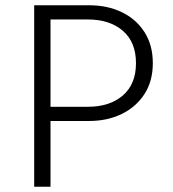

<svg xmlns="http://www.w3.org/2000/svg" viewBox="-20 -710 656 730"><path d="M110 0V-690H319Q388 -690 442.5 -664Q497 -638 529 -588.5Q561 -539 561 -470Q561 -401 529 -352Q497 -303 442.5 -276.5Q388 -250 319 -250H172V0ZM172 -304H314Q397 -304 447 -347Q497 -390 497 -470Q497 -550 447 -593Q397 -636 314 -636H172Z"/></svg>

Font: Radio Canada Light
Style: Regular
Weight: 300
Designer: Charles Daoud, Etienne Aubert Bonn, Alexandre Saumier Demers, Jacques Le Bailly
Foundry: Radio-Canada
Version: Version 2.104;gftools[0.9.28.dev5+ged2979d]